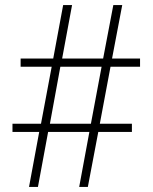

<svg xmlns="http://www.w3.org/2000/svg" viewBox="-20 -734 599 754"><path d="M94 0 134 -216H29V-248H141L183 -472H61V-504H189L228 -714H263L224 -504H385L425 -714H460L420 -504H530V-472H414L372 -248H498V-216H366L325 0H291L331 -216H169L129 0ZM176 -248H337L379 -472H217Z"/></svg>

Font: Noto Serif Malayalam ExtraLight
Style: Regular
Weight: 200
Designer: Indian type Foundry, Jelle Bosma, Monotype Design Team
Foundry: Monotype Imaging Inc.
Version: Version 2.104; ttfautohint (v1.8.4.7-5d5b)